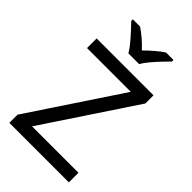

<svg xmlns="http://www.w3.org/2000/svg" viewBox="-278 -1036 1129 1129"><g transform="rotate(45 286.0 -472.0)"><path d="M533 0H38V-68L414 -634H50V-714H523V-646L147 -80H533ZM244 -784Q231 -807 209 -833.5Q187 -860 163 -886Q139 -912 121 -931V-944H181Q207 -927 235 -903Q263 -879 288 -852Q315 -879 343 -903Q371 -927 397 -944H459V-931Q440 -912 415.5 -886Q391 -860 368.5 -833.5Q346 -807 334 -784Z"/></g></svg>

Font: Noto Sans Soyombo
Style: Regular
Weight: 400
Designer: Monotype Design Team
Foundry: Monotype Imaging Inc.
Version: Version 2.001; ttfautohint (v1.8.4.7-5d5b)